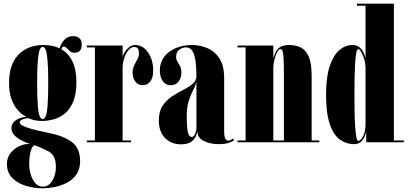

<svg xmlns="http://www.w3.org/2000/svg" viewBox="-20 -770 2206 1039"><path d="M212 249Q166 249 121.2 236Q76.5 223 47 193.8Q17.5 164.5 17.5 116Q17.5 83 37.2 58.2Q57 33.5 86 20.2Q115 7 143.5 9Q141 8.5 125.2 2.8Q109.5 -3 90.2 -13.5Q71 -24 56.5 -39.8Q42 -55.5 42 -76.5Q42 -97.5 56 -111Q70 -124.5 88.2 -130.8Q106.5 -137 118.5 -137Q122.5 -137 123.5 -136.5Q117 -140 101.5 -150.8Q86 -161.5 69.5 -182.2Q53 -203 41 -237Q29 -271 29 -321Q29 -380.5 45.5 -420Q62 -459.5 89 -483Q116 -506.5 148.2 -516.5Q180.5 -526.5 212 -526.5Q264.5 -526.5 302.5 -508.5Q310 -535 328.5 -554.8Q347 -574.5 375.5 -574.5Q397.5 -574.5 410 -563Q422.5 -551.5 422.5 -529Q422.5 -484.5 382 -484.5Q368.5 -484.5 358.5 -493Q348.5 -501.5 340.8 -509.8Q333 -518 325.5 -518Q316 -518 312 -503.5Q351 -481.5 372.2 -437.2Q393.5 -393 393.5 -325.5Q393.5 -257.5 374.5 -215.8Q355.5 -174 326.5 -152.2Q297.5 -130.5 266.2 -123Q235 -115.5 211 -115.5Q178.5 -115.5 159 -121.5Q139.5 -127.5 134.5 -130Q133.5 -130.5 131 -130.5Q122 -130.5 104.2 -124.8Q86.5 -119 86.5 -106.5Q86.5 -93.5 127.8 -79.5Q169 -65.5 242 -51Q322.5 -35.5 368 -2.2Q413.5 31 413.5 102Q413.5 146.5 392.8 175.2Q372 204 340.2 220Q308.5 236 274 242.5Q239.5 249 212 249ZM211 -125.5Q220 -125.5 226.8 -139.2Q233.5 -153 237.2 -195.5Q241 -238 241 -323.5Q241 -403 237.2 -444.5Q233.5 -486 226.8 -501.2Q220 -516.5 211 -516.5Q202 -516.5 195.2 -501.2Q188.5 -486 184.8 -444Q181 -402 181 -322Q181 -238.5 184.8 -196.2Q188.5 -154 195.2 -139.8Q202 -125.5 211 -125.5ZM212 240Q244 240 263.2 207.8Q282.5 175.5 282.5 134.5Q282.5 106.5 274.8 85Q267 63.5 244.5 50.5Q236 45.5 220.5 38.2Q205 31 190 24.5Q175 18 167.5 16.5Q157 19 150.5 35.5Q144 52 141 74Q138 96 138 115.5Q138 146 146.5 174.5Q155 203 171.5 221.5Q188 240 212 240Z M450 0V-10H493.5V-513.5H450V-523.5H643.5V-462Q645.5 -472 654.5 -487.2Q663.5 -502.5 678.2 -514.5Q693 -526.5 712 -526.5Q753 -526.5 781 -486.2Q809 -446 809 -387.5Q809 -349.5 793.5 -329.2Q778 -309 752 -309Q727.5 -309 712.5 -328.5Q697.5 -348 697.5 -378Q697.5 -398.5 706.2 -416.2Q715 -434 723.5 -449.8Q732 -465.5 732 -480Q732 -496 726.8 -505.8Q721.5 -515.5 705.5 -515.5Q690 -515.5 675.8 -499.2Q661.5 -483 652.5 -456.2Q643.5 -429.5 643.5 -397.5V-10H689V0Z M959.5 11Q907 11 873.2 -23Q839.5 -57 839.5 -118Q839.5 -167 860 -197.8Q880.5 -228.5 911 -248.5Q941.5 -268.5 971.8 -283.8Q1002 -299 1022.5 -316.2Q1043 -333.5 1043 -360Q1043 -395.5 1039.2 -431Q1035.5 -466.5 1023.5 -490Q1011.5 -513.5 986.5 -513.5Q967 -513.5 950 -501Q933 -488.5 933 -462Q933 -448 940.2 -436.5Q947.5 -425 954.5 -411.5Q961.5 -398 961.5 -377.5Q961.5 -347 946 -328Q930.5 -309 903 -309Q876.5 -309 860.8 -331Q845 -353 845 -391Q845 -431.5 868 -462Q891 -492.5 930.8 -509.5Q970.5 -526.5 1019.5 -526.5Q1060.5 -526.5 1100.5 -510.2Q1140.5 -494 1166.8 -455Q1193 -416 1193 -347.5V-58Q1193 -9 1215 -9Q1222 -9 1229.5 -13Q1237 -17 1240.5 -21L1246 -12Q1242 -5.5 1220.5 2.2Q1199 10 1161.5 10Q1118.5 10 1083.5 -6.8Q1048.5 -23.5 1047.5 -61Q1046.5 -47.5 1038.8 -30.5Q1031 -13.5 1012.5 -1.2Q994 11 959.5 11ZM1017.5 -29Q1029 -29 1036 -45.8Q1043 -62.5 1043 -76.5V-332Q1041.5 -313.5 1028.5 -289.2Q1015.5 -265 1003 -229Q990.5 -193 990.5 -137.5Q990.5 -86 996 -57.5Q1001.5 -29 1017.5 -29Z M1265.5 0V-10H1309V-513.5H1265.5V-523.5H1459V-454.5Q1463.5 -470.5 1471.2 -487.2Q1479 -504 1496 -515.2Q1513 -526.5 1544.5 -526.5Q1580 -526.5 1607.5 -513Q1635 -499.5 1650.8 -463.5Q1666.5 -427.5 1666.5 -359V-10H1708V0ZM1459 -408V-10H1516.5V-355.5Q1516.5 -430 1513.8 -467.2Q1511 -504.5 1497.5 -504.5Q1489 -504.5 1480.5 -489.5Q1472 -474.5 1466.2 -452.2Q1460.5 -430 1459 -408Z M1895.5 10Q1855 10 1820.8 -13.5Q1786.5 -37 1765.5 -95.5Q1744.5 -154 1744.5 -259Q1744.5 -354 1764.5 -413Q1784.5 -472 1817 -499.2Q1849.5 -526.5 1886 -526.5Q1914 -526.5 1929.2 -510.8Q1944.5 -495 1950.8 -477.8Q1957 -460.5 1958 -455.5V-739H1911.5V-750H2111.5V-10H2165.5V0H1961.5V-57.5Q1960 -48.5 1953.5 -32.2Q1947 -16 1933.2 -3Q1919.5 10 1895.5 10ZM1919 -7.5Q1930.5 -7.5 1944 -31.5Q1957.5 -55.5 1958 -96.5V-404.5Q1957 -430.5 1949.8 -453.2Q1942.5 -476 1934 -490.2Q1925.5 -504.5 1919 -504.5Q1912 -504.5 1907.8 -482.8Q1903.5 -461 1901.5 -425Q1899.5 -389 1898.8 -345.2Q1898 -301.5 1898 -257.5Q1898 -213.5 1898.8 -169.2Q1899.5 -125 1901.8 -88.5Q1904 -52 1908.2 -29.8Q1912.5 -7.5 1919 -7.5Z"/></svg>

Font: Imbue 100pt Black
Style: Regular
Weight: 900
Designer: Tyler Finck
Foundry: Etcetera Type Company
Version: Version 1.102; ttfautohint (v1.8.3)